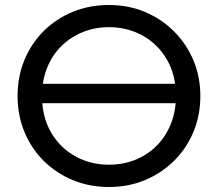

<svg xmlns="http://www.w3.org/2000/svg" viewBox="-20 -735 874 770"><path d="M115 -321V-399H722V-321ZM417 15Q338.5 15 271.8 -12.8Q205 -40.5 155.2 -90Q105.5 -139.5 78 -206Q50.5 -272.5 50.5 -350Q50.5 -428 78 -494.5Q105.5 -561 155.2 -610.5Q205 -660 271.8 -687.5Q338.5 -715 417 -715Q495 -715 561.5 -687Q628 -659 678 -609Q728 -559 755.8 -492.8Q783.5 -426.5 783.5 -350Q783.5 -272.5 755.8 -206Q728 -139.5 678 -90Q628 -40.5 561.5 -12.8Q495 15 417 15ZM417 -74.5Q473.5 -74.5 522.2 -94Q571 -113.5 607.5 -149.8Q644 -186 664.8 -237Q685.5 -288 685.5 -350Q685.5 -433.5 649.8 -495.5Q614 -557.5 553 -591.8Q492 -626 417 -626Q360.5 -626 311.8 -606.2Q263 -586.5 226.2 -550.2Q189.5 -514 169 -463.2Q148.5 -412.5 148.5 -350Q148.5 -267 184.2 -205Q220 -143 281 -108.8Q342 -74.5 417 -74.5Z"/></svg>

Font: Geologica Roman Light
Style: Regular
Weight: 300
Designer: Sindre Bremnes, Frode Helland
Foundry: Monokrom Skriftforlag AS
Version: Version 1.010;gftools[0.9.28]